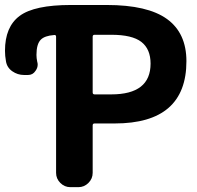

<svg xmlns="http://www.w3.org/2000/svg" viewBox="-149 -775 796 774"><path d="M232.4 -634.8Q224.6 -634.8 224.6 -627V-402.3Q224.6 -394.5 232.4 -394.5H299.8Q458 -394.5 458 -518.6Q458 -577.1 420.9 -606Q383.8 -634.8 299.8 -634.8ZM77.1 -627Q77.1 -634.8 69.3 -633.8Q31.2 -630.9 15.6 -615.2Q-2 -597.7 -2 -553.7Q-2 -541 1 -526.4Q2.9 -520.5 2.9 -514.6Q2.9 -501 -5.9 -489.3Q-16.6 -472.7 -36.1 -472.7H-51.8Q-78.1 -472.7 -99.6 -487.8Q-121.1 -502.9 -125 -528.3Q-128.9 -549.8 -128.9 -570.3Q-128.9 -667 -69.8 -710.9Q-10.7 -754.9 136.7 -754.9H281.2Q446.3 -754.9 524.4 -698.2Q602.5 -641.6 602.5 -528.3Q602.5 -277.3 313.5 -277.3H232.4Q224.6 -277.3 224.6 -269.5V-78.1Q224.6 -54.7 207.5 -37.6Q190.4 -20.5 167 -20.5H134.8Q111.3 -20.5 94.2 -37.6Q77.1 -54.7 77.1 -78.1Z"/></svg>

Font: Gen Jyuu Gothic P Bold
Style: Bold
Weight: 700
Designer: [Source Han Sans]
Ryoko NISHIZUKA  (kana & ideographs); Paul D. Hunt (Latin, Greek & Cyrillic); Wenlong ZHANG  (bopomofo
Version: Version 1.002.20150607